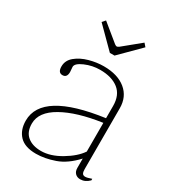

<svg xmlns="http://www.w3.org/2000/svg" viewBox="-166 -755 773 857"><g transform="rotate(30 220.5 -326.0)"><path d="M40 -96Q40 -242 345 -284V-347Q345 -403 310 -430.5Q275 -458 215 -458Q175 -458 138 -442Q101 -426 101 -408Q101 -403 102 -395.5Q103 -388 103 -382Q103 -353 80 -353Q57 -353 57 -385Q57 -416 83 -437.5Q109 -459 147 -469.5Q185 -480 221 -480Q293 -480 334.5 -446Q376 -412 376 -353V-40Q376 -25 380 -18Q384 -11 395 -11Q405 -11 427 -19V-11Q406 10 381 10Q365 10 355 0Q345 -10 345 -28V-76Q298 -25 247.5 -7.5Q197 10 153 10Q95 10 67.5 -19Q40 -48 40 -96ZM345 -112V-260Q219 -242 144.5 -200Q70 -158 70 -98Q70 -55 96 -33.5Q122 -12 166 -12Q214 -12 267 -43.5Q320 -75 345 -112ZM113 -646 127 -662 215 -590Q222 -585 226 -585Q230 -585 237 -590L325 -662L339 -646L238 -545H214Z"/></g></svg>

Font: Taviraj Thin
Style: Regular
Weight: 100
Designer: Katatrad Team
Foundry: CadsonDemak
Version: Version 1.030